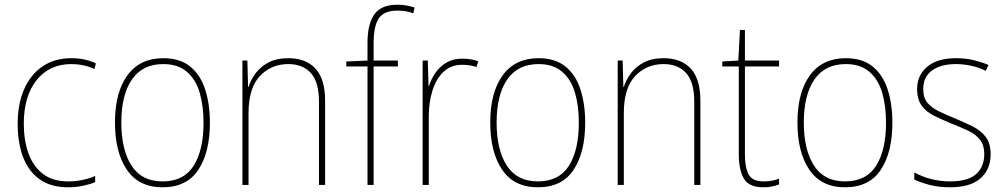

<svg xmlns="http://www.w3.org/2000/svg" viewBox="-20 -785 4267 815"><path d="M269 10Q195 10 147.5 -24.5Q100 -59 77.5 -119.5Q55 -180 55 -259Q55 -344 82.5 -406.5Q110 -469 161 -503.5Q212 -538 283 -538Q341 -538 387 -516L381 -492Q357 -503 332.5 -508Q308 -513 283 -513Q190 -513 135.5 -445Q81 -377 81 -260Q81 -190 100.5 -135Q120 -80 161.5 -47.5Q203 -15 270 -15Q300 -15 329.5 -21Q359 -27 384 -38V-12Q363 -3 333 3.5Q303 10 269 10Z M871 -264Q871 -139 822 -64.5Q773 10 670 10Q569 10 518.5 -64.5Q468 -139 468 -265Q468 -393 521 -465.5Q574 -538 673 -538Q744 -538 787.5 -502.5Q831 -467 851 -405Q871 -343 871 -264ZM495 -265Q495 -150 538 -82.5Q581 -15 670 -15Q760 -15 802 -81.5Q844 -148 844 -264Q844 -336 827.5 -392Q811 -448 773 -480.5Q735 -513 673 -513Q585 -513 540 -447.5Q495 -382 495 -265Z M1204 -538Q1278 -538 1319 -494Q1360 -450 1360 -357V0H1334V-352Q1334 -437 1299.5 -475Q1265 -513 1204 -513Q1131 -513 1083 -462Q1035 -411 1035 -305V0H1009V-528H1030L1033 -416H1035Q1044 -446 1065 -474Q1086 -502 1120 -520Q1154 -538 1204 -538Z M1669 -503H1566V0H1540V-503H1450V-524L1540 -528V-604Q1540 -683 1569 -724Q1598 -765 1667 -765Q1689 -765 1707 -761.5Q1725 -758 1740 -753L1734 -728Q1719 -735 1701 -737.5Q1683 -740 1667 -740Q1611 -740 1588.5 -708Q1566 -676 1566 -601V-528H1669Z M1942 -536Q1980 -536 2010 -525L2003 -501Q1989 -505 1974.5 -507.5Q1960 -510 1942 -510Q1894 -510 1862.5 -480Q1831 -450 1815.5 -400Q1800 -350 1800 -290V0H1774V-528H1796L1799 -420H1801Q1810 -449 1828 -475.5Q1846 -502 1874.5 -519Q1903 -536 1942 -536Z M2464 -264Q2464 -139 2415 -64.5Q2366 10 2263 10Q2162 10 2111.5 -64.5Q2061 -139 2061 -265Q2061 -393 2114 -465.5Q2167 -538 2266 -538Q2337 -538 2380.5 -502.5Q2424 -467 2444 -405Q2464 -343 2464 -264ZM2088 -265Q2088 -150 2131 -82.5Q2174 -15 2263 -15Q2353 -15 2395 -81.5Q2437 -148 2437 -264Q2437 -336 2420.5 -392Q2404 -448 2366 -480.5Q2328 -513 2266 -513Q2178 -513 2133 -447.5Q2088 -382 2088 -265Z M2797 -538Q2871 -538 2912 -494Q2953 -450 2953 -357V0H2927V-352Q2927 -437 2892.5 -475Q2858 -513 2797 -513Q2724 -513 2676 -462Q2628 -411 2628 -305V0H2602V-528H2623L2626 -416H2628Q2637 -446 2658 -474Q2679 -502 2713 -520Q2747 -538 2797 -538Z M3220 -15Q3241 -15 3257.5 -18Q3274 -21 3287 -27V-2Q3273 3 3257.5 6.5Q3242 10 3220 10Q3159 10 3137.5 -27Q3116 -64 3116 -130V-503H3046V-524L3114 -528L3121 -658H3142V-528H3287V-503H3142V-130Q3142 -74 3158 -44.5Q3174 -15 3220 -15Z M3768 -264Q3768 -139 3719 -64.5Q3670 10 3567 10Q3466 10 3415.5 -64.5Q3365 -139 3365 -265Q3365 -393 3418 -465.5Q3471 -538 3570 -538Q3641 -538 3684.5 -502.5Q3728 -467 3748 -405Q3768 -343 3768 -264ZM3392 -265Q3392 -150 3435 -82.5Q3478 -15 3567 -15Q3657 -15 3699 -81.5Q3741 -148 3741 -264Q3741 -336 3724.5 -392Q3708 -448 3670 -480.5Q3632 -513 3570 -513Q3482 -513 3437 -447.5Q3392 -382 3392 -265Z M4185 -130Q4185 -66 4142 -28Q4099 10 4012 10Q3964 10 3924.5 -0.5Q3885 -11 3861 -23V-53Q3894 -35 3932.5 -25Q3971 -15 4012 -15Q4089 -15 4123.5 -46Q4158 -77 4158 -131Q4158 -168 4140.5 -191Q4123 -214 4092 -229Q4061 -244 4022 -259Q3981 -276 3947 -292.5Q3913 -309 3893 -335.5Q3873 -362 3873 -407Q3873 -466 3916 -502Q3959 -538 4038 -538Q4078 -538 4113.5 -529.5Q4149 -521 4176 -509L4164 -484Q4141 -497 4106.5 -505Q4072 -513 4038 -513Q3974 -513 3936.5 -486Q3899 -459 3899 -407Q3899 -370 3916.5 -349Q3934 -328 3963.5 -313.5Q3993 -299 4030 -284Q4070 -267 4105.5 -250Q4141 -233 4163 -205.5Q4185 -178 4185 -130Z"/></svg>

Font: Noto Sans Kannada SemiCondensed Thin
Style: Regular
Weight: 100
Width: 4
Designer: Jelle Bosma - Monotype Design Team
Foundry: Monotype Imaging Inc.
Version: Version 2.005; ttfautohint (v1.8.4.7-5d5b)